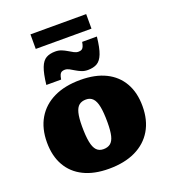

<svg xmlns="http://www.w3.org/2000/svg" viewBox="-155 -967 960 1091"><g transform="rotate(-20 325.0 -421.0)"><path d="M324 -100.5Q350 -100.5 366.2 -113.2Q382.5 -126 389.8 -155.8Q397 -185.5 397 -236.5Q397 -295.5 390 -331.2Q383 -367 367.2 -383.5Q351.5 -400 326 -400Q300 -400 284 -387.2Q268 -374.5 260.5 -344.8Q253 -315 253 -264Q253 -205.5 260 -169.5Q267 -133.5 282.5 -117Q298 -100.5 324 -100.5ZM316 15Q226.5 15 163.8 -16Q101 -47 67.8 -105.5Q34.5 -164 34.5 -246Q34.5 -330 70.2 -390.5Q106 -451 172.8 -483.2Q239.5 -515.5 333.5 -515.5Q423.5 -515.5 486.2 -484.5Q549 -453.5 582.2 -395.2Q615.5 -337 615.5 -255Q615.5 -170.5 579.8 -110Q544 -49.5 477 -17.2Q410 15 316 15ZM507 -715Q500 -648 486.2 -613.2Q472.5 -578.5 450.2 -566Q428 -553.5 395 -553.5Q374 -553.5 357 -560.5Q340 -567.5 325.2 -576.5Q310.5 -585.5 297.2 -592.8Q284 -600 270.5 -600Q259 -600 251.5 -596Q244 -592 239.8 -582.5Q235.5 -573 232.5 -554.5H143Q150.5 -621.5 164 -656.2Q177.5 -691 199.8 -703.5Q222 -716 255 -716Q276 -716 293 -709Q310 -702 324.8 -693Q339.5 -684 353 -676.8Q366.5 -669.5 379.5 -669.5Q392 -669.5 399 -673.5Q406 -677.5 410.5 -687.2Q415 -697 418 -715ZM156.5 -767.5V-855.5H493.5V-767.5Z"/></g></svg>

Font: Newsreader 9pt ExtraBold
Style: Regular
Weight: 800
Designer: Hugues Gentile
Foundry: Production Type
Version: Version 1.003